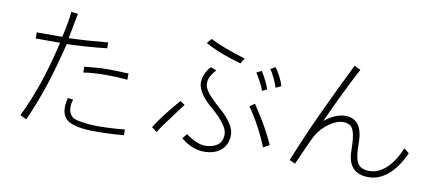

<svg xmlns="http://www.w3.org/2000/svg" viewBox="-70 -975 3026 1328"><g transform="rotate(10 1443.0 -310.5)"><path d="M298 -483H127V-526H306Q333 -643 338 -707L385 -702L380 -676Q376 -652 366 -602L351 -525Q466 -528 626 -543V-502Q496 -487 345 -482Q307 -325 264 -191.5Q221 -58 160 79L115 57Q227 -169 298 -483ZM653 -360Q703 -360 763 -357L801 -356V-312Q756 -316 725 -317.5Q694 -319 653 -319Q558 -319 492 -308V-349Q591 -360 653 -360ZM446 -58Q446 -31 457.5 -10.5Q469 10 491 19Q510 27 557 33.5Q604 40 649 40Q744 40 844 30V70Q745 79 647 79Q509 79 453 44Q408 16 408 -52Q408 -83 418 -116L456 -111Q446 -84 446 -58Z M1575 -597 1551 -559Q1395 -603 1298 -658L1326 -691Q1416 -645 1575 -597ZM1857 -453 1820 -435Q1815 -456 1795 -498.5Q1775 -541 1761 -556L1795 -576Q1811 -557 1831 -518.5Q1851 -480 1857 -453ZM1765 -414 1732 -398Q1714 -447 1671 -516L1706 -534Q1724 -506 1740.5 -472.5Q1757 -439 1765 -414ZM1407 44Q1460 44 1494.5 20Q1529 -4 1529 -58Q1529 -118 1412 -220Q1361 -261 1333 -303.5Q1305 -346 1305 -381Q1305 -412 1318 -442.5Q1331 -473 1355 -498L1395 -483Q1370 -454 1358.5 -431Q1347 -408 1347 -384Q1347 -353 1374.5 -318Q1402 -283 1468 -225Q1518 -182 1545.5 -139Q1573 -96 1573 -60Q1573 7 1528.5 46.5Q1484 86 1407 86Q1366 86 1321.5 67.5Q1277 49 1246 20L1273 -13Q1307 13 1343.5 28.5Q1380 44 1407 44ZM1849 -38 1806 -14Q1782 -76 1744 -147.5Q1706 -219 1664 -277L1699 -302Q1800 -151 1849 -38ZM1188 -231 1221 -209 1186 -163 1164 -133Q1091 -38 1063 9L1026 -19Q1074 -98 1188 -231Z M2332 -680 2376 -659Q2330 -573 2277 -463.5Q2224 -354 2185 -266Q2219 -295 2257 -311.5Q2295 -328 2330 -328Q2453 -328 2453 -158Q2453 -89 2462.5 -51Q2472 -13 2495 3Q2518 19 2559 19Q2621 19 2676.5 -32.5Q2732 -84 2770 -178L2806 -149Q2760 -46 2696.5 8Q2633 62 2559 62Q2413 62 2412 -99Q2411 -171 2403 -210.5Q2395 -250 2376 -266.5Q2357 -283 2322 -283Q2278 -283 2226 -246.5Q2174 -210 2142 -156Q2111 -97 2044 58L2003 40Q2075 -139 2151.5 -304Q2228 -469 2332 -680Z"/></g></svg>

Font: Gmarket Sans TTF Light
Style: Regular
Weight: 300
Designer: Creative Director : Sungho Lee; Art Director : Kiwoong Choi; Project Manager : Sori Yang, Jongwook Yoon; Font Designer :
Foundry: Sandoll Inc.
Version: Version 1.000;hotconv 1.0.109;makeotfexe 2.5.65596